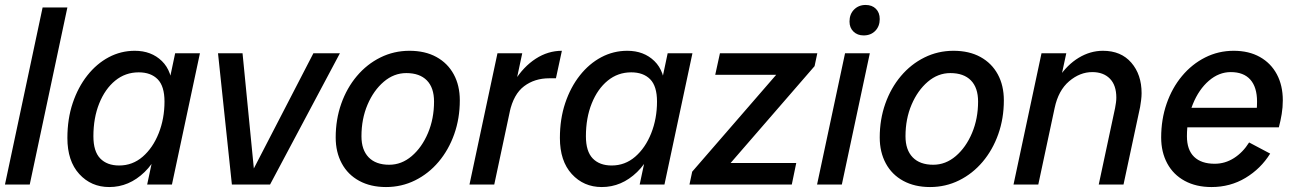

<svg xmlns="http://www.w3.org/2000/svg" viewBox="-28 -745 5245 775"><path d="M-8 0 144 -715H244L92 0Z M413 10Q340 10 292 -42.5Q244 -95 244 -188Q244 -265 265.5 -329Q287 -393 324.5 -440.5Q362 -488 411 -514Q460 -540 516 -540Q583 -540 625.5 -498.5Q668 -457 668 -380L641 -221Q618 -111 555.5 -50.5Q493 10 413 10ZM453 -77Q507 -77 548 -112.5Q589 -148 612.5 -207Q636 -266 636 -335Q636 -397 608.5 -425Q581 -453 532 -453Q478 -453 437 -419.5Q396 -386 372.5 -327.5Q349 -269 349 -195Q349 -134 376.5 -105.5Q404 -77 453 -77ZM566 0 592 -122 638 -265 653 -407 679 -530H779L666 0Z M963 0 1237 -530H1344L1062 0ZM908 0 852 -530H951L1003 0Z M1530 10Q1468 10 1422 -15Q1376 -40 1351.5 -85.5Q1327 -131 1327 -190Q1327 -263 1349.5 -326.5Q1372 -390 1412.5 -438Q1453 -486 1507.5 -513Q1562 -540 1625 -540Q1688 -540 1733.5 -515Q1779 -490 1803.5 -445Q1828 -400 1828 -340Q1828 -267 1805.5 -203.5Q1783 -140 1742.5 -92Q1702 -44 1647.5 -17Q1593 10 1530 10ZM1543 -80Q1593 -80 1634 -115Q1675 -150 1699.5 -208Q1724 -266 1724 -335Q1724 -391 1695 -420.5Q1666 -450 1612 -450Q1562 -450 1521 -415Q1480 -380 1455.5 -322.5Q1431 -265 1431 -195Q1431 -140 1460 -110Q1489 -80 1543 -80Z M1867 0 1980 -530H2080L1967 0ZM1995 -279Q2012 -359 2048.5 -417.5Q2085 -476 2134.5 -508Q2184 -540 2240 -540L2216 -429H2189Q2130 -429 2087.5 -397Q2045 -365 2029 -292Z M2401 10Q2328 10 2280 -42.5Q2232 -95 2232 -188Q2232 -265 2253.5 -329Q2275 -393 2312.5 -440.5Q2350 -488 2399 -514Q2448 -540 2504 -540Q2571 -540 2613.5 -498.5Q2656 -457 2656 -380L2629 -221Q2606 -111 2543.5 -50.5Q2481 10 2401 10ZM2441 -77Q2495 -77 2536 -112.5Q2577 -148 2600.5 -207Q2624 -266 2624 -335Q2624 -397 2596.5 -425Q2569 -453 2520 -453Q2466 -453 2425 -419.5Q2384 -386 2360.5 -327.5Q2337 -269 2337 -195Q2337 -134 2364.5 -105.5Q2392 -77 2441 -77ZM2554 0 2580 -122 2626 -265 2641 -407 2667 -530H2767L2654 0Z M2755 0 2766 -52 3105 -443H2859L2878 -530H3271L3260 -478L2921 -87H3186L3168 0Z M3458 -602Q3433 -602 3417 -617.5Q3401 -633 3401 -658Q3401 -688 3419.5 -706.5Q3438 -725 3466 -725Q3492 -725 3507.5 -709.5Q3523 -694 3523 -668Q3523 -639 3505 -620.5Q3487 -602 3458 -602ZM3270 0 3383 -530H3483L3370 0Z M3726 10Q3664 10 3618 -15Q3572 -40 3547.5 -85.5Q3523 -131 3523 -190Q3523 -263 3545.5 -326.5Q3568 -390 3608.5 -438Q3649 -486 3703.5 -513Q3758 -540 3821 -540Q3884 -540 3929.5 -515Q3975 -490 3999.5 -445Q4024 -400 4024 -340Q4024 -267 4001.5 -203.5Q3979 -140 3938.5 -92Q3898 -44 3843.5 -17Q3789 10 3726 10ZM3739 -80Q3789 -80 3830 -115Q3871 -150 3895.5 -208Q3920 -266 3920 -335Q3920 -391 3891 -420.5Q3862 -450 3808 -450Q3758 -450 3717 -415Q3676 -380 3651.5 -322.5Q3627 -265 3627 -195Q3627 -140 3656 -110Q3685 -80 3739 -80Z M4063 0 4176 -530H4276L4239 -358L4196 -309Q4211 -380 4245.5 -432Q4280 -484 4326.5 -512Q4373 -540 4424 -540Q4497 -540 4538.5 -492Q4580 -444 4580 -369Q4580 -356 4578 -340Q4576 -324 4574 -313L4507 0H4407L4473 -309Q4475 -320 4476.5 -330.5Q4478 -341 4478 -351Q4478 -401 4452 -427.5Q4426 -454 4381 -454Q4331 -454 4287.5 -417Q4244 -380 4229 -309L4163 0Z M4862 10Q4800 10 4754 -15Q4708 -40 4683.5 -85.5Q4659 -131 4659 -190Q4659 -263 4681 -326.5Q4703 -390 4743 -438Q4783 -486 4836.5 -513Q4890 -540 4952 -540Q5013 -540 5057.5 -515Q5102 -490 5126 -445Q5150 -400 5150 -340Q5150 -312 5145.5 -284.5Q5141 -257 5134 -231H4742L4759 -310H5077L5039 -266Q5043 -283 5044.5 -300Q5046 -317 5046 -335Q5046 -393 5019 -423.5Q4992 -454 4940 -454Q4892 -454 4851.5 -419Q4811 -384 4787 -325Q4763 -266 4763 -195Q4763 -140 4792 -112Q4821 -84 4875 -84Q4917 -84 4953 -107Q4989 -130 5014 -170L5099 -125Q5061 -64 4999.5 -27Q4938 10 4862 10Z"/></svg>

Font: Radio Canada Big
Style: Italic
Weight: 400
Italic angle: -12°
Designer: Étienne Aubert Bonn
Foundry: Coppers and Brasses
Version: Version 1.001